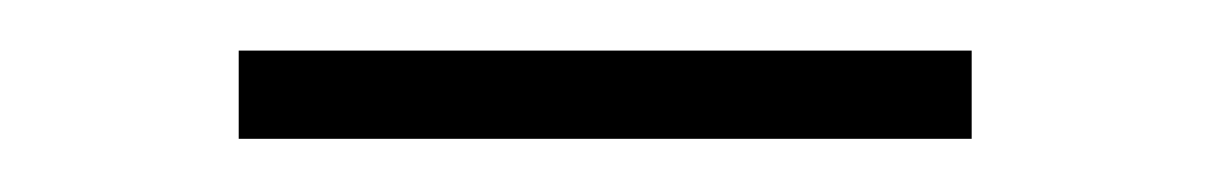

<svg xmlns="http://www.w3.org/2000/svg" viewBox="-20 -302 466 74"><path d="M72 -248.5V-282.5H354.5V-248.5Z"/></svg>

Font: Anek Telugu ExtraLight
Style: Regular
Weight: 250
Version: Version 1.003